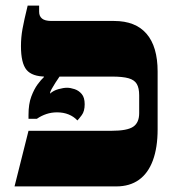

<svg xmlns="http://www.w3.org/2000/svg" viewBox="-20 -667 631 687"><path d="M32 0 82 -199H379Q435 -199 456.5 -213.5Q478 -228 478 -262V-326Q478 -352 469.5 -366.5Q461 -381 440 -387Q419 -393 380 -393H144Q95 -393 75 -417Q55 -441 55 -502Q55 -533 60.5 -563.5Q66 -594 79 -647H120V-625Q120 -609 130.5 -600.5Q141 -592 164 -592H388Q465 -592 504.5 -546Q544 -500 544 -411V-204Q544 -139 527 -93Q510 -47 477 -23.5Q444 0 396 0ZM257 -236Q244 -250 225.5 -257.5Q207 -265 184 -265Q164 -265 146 -259Q128 -253 112 -242H82V-256Q82 -295 92 -321.5Q102 -348 114.5 -365Q127 -382 137 -391V-416H193V-393Q186 -383 178 -370.5Q170 -358 164.5 -348Q159 -338 159 -333V-332Q171 -343 189 -348Q207 -353 220 -353Q232 -353 247 -348Q262 -343 272.5 -330.5Q283 -318 283 -294Q283 -269 272.5 -255Q262 -241 257 -236Z"/></svg>

Font: Noto Serif Hebrew Black
Style: Regular
Weight: 900
Version: Version 2.003